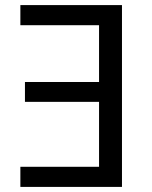

<svg xmlns="http://www.w3.org/2000/svg" viewBox="-20 -734 596 754"><path d="M60 0V-79H369V-334H78V-412H369V-635H60V-714H459V0Z"/></svg>

Font: TSCustom
Style: Regular
Weight: 400
Designer: Monotype Design Team
Foundry: Monotype Imaging Inc.
Version: Version 2.004; ttfautohint (v1.8.3) -l 8 -r 50 -G 200 -x 14 